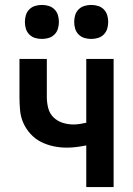

<svg xmlns="http://www.w3.org/2000/svg" viewBox="-20 -759 540 779"><path d="M330 0V-169Q310 -165 290.5 -162.5Q271 -160 251 -160Q224 -160 197.5 -165.5Q171 -171 147 -183Q123 -195 104.5 -215Q86 -235 75 -259.5Q64 -284 61.5 -311Q59 -338 59 -365V-520H170V-365Q170 -343 175.5 -321Q181 -299 196.5 -283.5Q212 -268 233.5 -261Q255 -254 278 -254Q291 -254 304 -256Q317 -258 330 -261V-520H441V0ZM350 -601Q336 -601 322.5 -605Q309 -609 299 -619Q289 -629 285 -642.5Q281 -656 281 -670Q281 -684 285 -697.5Q289 -711 299 -721Q309 -731 322.5 -735Q336 -739 350 -739Q364 -739 377.5 -735Q391 -731 401 -721Q411 -711 415 -697.5Q419 -684 419 -670Q419 -656 415 -642.5Q411 -629 401 -619Q391 -609 377.5 -605Q364 -601 350 -601ZM150 -601Q136 -601 122.5 -605Q109 -609 99 -619Q89 -629 85 -642.5Q81 -656 81 -670Q81 -684 85 -697.5Q89 -711 99 -721Q109 -731 122.5 -735Q136 -739 150 -739Q164 -739 177.5 -735Q191 -731 201 -721Q211 -711 215 -697.5Q219 -684 219 -670Q219 -656 215 -642.5Q211 -629 201 -619Q191 -609 177.5 -605Q164 -601 150 -601Z"/></svg>

Font: Iosevka SS18
Style: Bold
Weight: 700
Monospace: yes
Designer: Belleve Invis
Foundry: Belleve Invis
Version: Version 25.1.1; ttfautohint (v1.8.4)